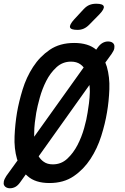

<svg xmlns="http://www.w3.org/2000/svg" viewBox="-47 -970 667 1028"><path d="M218 10Q142 10 101 -27Q96 -31 91 -36L61 6Q49 23 35.5 30.5Q22 38 5 38Q-4 38 -12.5 34Q-21 30 -25 22Q-29 14 -26.5 1.5Q-24 -11 -13 -28L47 -111Q45 -115 44 -119Q28 -175 31 -241Q34 -307 44 -367Q54 -425 74 -490.5Q94 -556 130 -611.5Q166 -667 219.5 -703.5Q273 -740 350 -740Q426 -740 468 -704L476 -715Q488 -732 502 -740Q516 -748 532 -748Q543 -748 551.5 -744Q560 -740 563.5 -732Q567 -724 565 -711.5Q563 -699 551 -682L517 -635L525 -613Q541 -557 538.5 -492Q536 -427 526 -369Q516 -308 495 -241.5Q474 -175 437.5 -119Q401 -63 347.5 -26.5Q294 10 218 10ZM236 -90Q281 -90 313.5 -120.5Q346 -151 368 -193.5Q390 -236 403.5 -284Q417 -332 422 -367Q426 -389 429.5 -418Q433 -447 434 -478Q434 -497 432 -515L160 -133Q171 -115 187 -104Q206 -90 236 -90ZM136 -238 401 -609Q393 -619 383 -626Q363 -640 333 -640Q288 -640 255 -609.5Q222 -579 200.5 -536.5Q179 -494 166 -447Q153 -400 147 -366Q143 -343 139.5 -313.5Q136 -284 136 -253ZM368 -810Q332 -810 328 -823.5Q324 -837 350 -866L401 -921Q416 -937 432 -943.5Q448 -950 468 -950Q504 -950 508.5 -936Q513 -922 485 -893L430 -837Q416 -823 401 -816.5Q386 -810 368 -810Z"/></svg>

Font: Maple Mono NL Medium
Style: Italic
Weight: 500
Italic angle: -10°
Monospace: yes
Designer: subframe7536
Version: Version 7.000